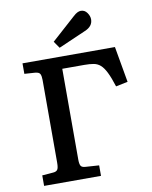

<svg xmlns="http://www.w3.org/2000/svg" viewBox="-99 -1007 854 1080"><g transform="rotate(-10 327.5 -467.0)"><path d="M64 0V-60L127 -65Q144 -66 151.5 -75.5Q159 -85 159 -116V-588Q159 -610 153.5 -622Q148 -634 124 -636L64 -640V-700H592L628 -495L560 -481Q543 -534 528 -564Q513 -594 496.5 -608.5Q480 -623 458 -627Q436 -631 405 -631H279V-112Q279 -88 285 -77Q291 -66 313 -65L389 -60V0ZM285 -750 258 -789 395 -912Q408 -924 418.5 -929Q429 -934 438 -934Q460 -934 473.5 -915Q487 -896 487 -877Q487 -837 441 -818Z"/></g></svg>

Font: Literata 7pt Medium
Style: Regular
Weight: 500
Designer: Latin by Veronika Burian and Jose Scaglione. Greek by Irene Vlachou. Cyrillic by Vera Evstafieva.
Foundry: TypeTogether
Version: Version 3.002